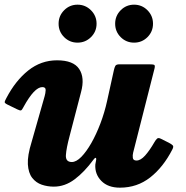

<svg xmlns="http://www.w3.org/2000/svg" viewBox="-26 -802 815 842"><path d="M2 -372Q42 -448.5 98 -493Q154 -537.5 224 -537.5Q296 -537.5 321.2 -499.5Q346.5 -461.5 329.5 -398.5L279 -204.5Q265 -152.5 263 -122Q261 -91.5 289 -91.5Q308.5 -91.5 330.8 -114.2Q353 -137 374.8 -175.2Q396.5 -213.5 414.5 -261Q432.5 -308.5 443.5 -358.5L473.5 -494.5Q476 -506 479.8 -513Q483.5 -520 498 -520H627.5Q645.5 -520 650.2 -517.5Q655 -515 651.5 -501L558 -133Q555 -121.5 556.5 -109.8Q558 -98 572.5 -98Q590.5 -98 610 -119.5Q629.5 -141 651.5 -179Q657.5 -189.5 663 -194.2Q668.5 -199 679.5 -193.5L714.5 -176Q727 -169.5 731.8 -164.2Q736.5 -159 729.5 -146Q690 -69 632.8 -24Q575.5 21 500 21Q447.5 21 418.5 -8.5Q389.5 -38 392 -80.5L396 -102.5Q396.5 -110 393 -109.8Q389.5 -109.5 384 -102Q344 -47.5 301.2 -15.5Q258.5 16.5 210 16.5Q182.5 16.5 157.2 8Q132 -0.5 115.2 -22Q98.5 -43.5 96.2 -81.5Q94 -119.5 112.5 -179L170 -381Q173.5 -393 174.2 -406.5Q175 -420 159.5 -420Q125 -420 77.5 -333.5Q71 -320.5 66.8 -318.2Q62.5 -316 49.5 -322.5L6.5 -343.5Q-6.5 -350 -5.5 -355Q-4.5 -360 2 -372ZM562 -615Q527.5 -615 503.2 -639.2Q479 -663.5 479 -698Q479 -732.5 503.2 -757Q527.5 -781.5 562 -781.5Q596.5 -781.5 620.8 -757Q645 -732.5 645 -698Q645 -663.5 620.8 -639.2Q596.5 -615 562 -615ZM314 -615Q279.5 -615 255.2 -639.2Q231 -663.5 231 -698Q231 -732.5 255.2 -757Q279.5 -781.5 314 -781.5Q348.5 -781.5 373 -757Q397.5 -732.5 397.5 -698Q397.5 -663.5 373 -639.2Q348.5 -615 314 -615Z"/></svg>

Font: Besley* Heavy
Style: Italic
Weight: 800
Italic angle: -13°
Designer: Owen Earl
Foundry: indestructible type*
Version: Version 3.000; ttfautohint (v1.8.3)